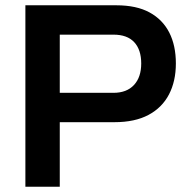

<svg xmlns="http://www.w3.org/2000/svg" viewBox="-20 -706 710 726"><path d="M76 0V-686H420Q496 -686 545.5 -659Q595 -632 620 -583Q645 -534 645 -466Q645 -399 619 -349Q593 -299 541.5 -271.5Q490 -244 413 -244H206V0ZM206 -355H409Q459 -355 486.5 -384.5Q514 -414 514 -466Q514 -518 487.5 -546.5Q461 -575 409 -575H206Z"/></svg>

Font: Archivo Variable SemiBold
Style: Regular
Weight: 600
Designer: Hector Gatti
Foundry: Omnibus-Type
Version: Version 2.001